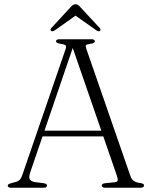

<svg xmlns="http://www.w3.org/2000/svg" viewBox="-20 -885 716 905"><path d="M170.5 -269H472L476.5 -242H163.5ZM201.5 -10.5Q201.5 -6 197.8 -3Q194 0 185 0H33Q24.5 0 20.5 -2.8Q16.5 -5.5 16.5 -10Q16.5 -13.5 19.5 -16Q22.5 -18.5 32.5 -21.5L56.5 -28Q69.5 -32.5 75.8 -40.8Q82 -49 89.5 -72.5L289 -653Q293.5 -665 289.8 -670.2Q286 -675.5 268.5 -678Q255 -680 249.5 -683Q244 -686 244 -690.5Q244 -695 248.2 -697.5Q252.5 -700 261 -700H410.5Q419.5 -700 423.2 -697.5Q427 -695 427 -691Q427 -686 422.2 -683Q417.5 -680 403.5 -678Q388.5 -676 385.5 -672Q382.5 -668 386 -657.5L595 -54.5Q600 -40 609.8 -32.8Q619.5 -25.5 639 -22.5Q651 -21 655 -18Q659 -15 659 -10.5Q659 -6 654.5 -3Q650 0 642 0H476Q468.5 0 464 -3Q459.5 -6 459.5 -10.5Q459.5 -14.5 463.2 -17.5Q467 -20.5 476 -21.5L520.5 -26Q533.5 -27.5 534.8 -34.8Q536 -42 530.5 -58L317.5 -674.5L329 -677L123 -74Q118 -59.5 118 -50Q118 -40.5 124.2 -35Q130.5 -29.5 142.5 -27L185.5 -21.5Q194.5 -20 198 -17.5Q201.5 -15 201.5 -10.5ZM342 -815.5H330L435 -741.5Q445 -735 451 -739Q453.5 -741 453.8 -744.8Q454 -748.5 450 -753L359 -851Q353 -858 348.2 -861.5Q343.5 -865 336.5 -865Q329.5 -865 324.2 -861.5Q319 -858 312.5 -851L222 -753Q217.5 -748.5 218 -744.8Q218.5 -741 221.5 -739Q227 -735 237.5 -741.5Z"/></svg>

Font: Fraunces ExtraLight
Style: Regular
Weight: 250
Version: Version 1.000;[b76b70a41]